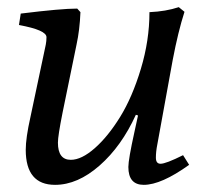

<svg xmlns="http://www.w3.org/2000/svg" viewBox="-20 -508 561 537"><path d="M492 -74 509 -47Q431 9 382 9Q339 9 339 -41Q339 -62 356 -139L366 -185L360 -187Q320 -99 258.5 -45Q197 9 134 9Q52 9 52 -89Q52 -122 65 -180L108 -383Q110 -393 110 -404Q110 -424 33 -438L38 -470Q151 -484 196 -484L205 -474Q203 -424 194 -383L155 -193Q142 -128 142 -109Q142 -61 178 -61Q208 -61 245 -93.5Q282 -126 316 -181Q350 -236 374 -315.5Q398 -395 398 -474Q444 -476 480 -488L496 -475Q478 -419 463 -340L420 -104Q416 -84 416 -67Q416 -50 429 -50Q444 -50 492 -74Z"/></svg>

Font: Poly
Style: Italic
Weight: 400
Italic angle: -10°
Designer: Nicolas Silva
Foundry: Jose Nicolas Silva Schwarzenberg
Version: Version 1.003